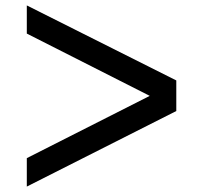

<svg xmlns="http://www.w3.org/2000/svg" viewBox="-20 -715 749 709"><path d="M631 -418V-305L79 -26V-131L533 -361L79 -591V-695Z"/></svg>

Font: Oakes Grotesk
Style: Bold Italic
Weight: 600
Italic angle: -8°
Designer: Samuel Oakes
Foundry: Samuel Oakes
Version: Version 1.000;PS 001.000;hotconv 1.0.88;makeotf.lib2.5.64775